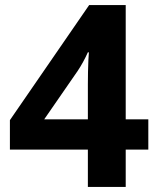

<svg xmlns="http://www.w3.org/2000/svg" viewBox="-20 -736 621 756"><path d="M564 -147H475V0H326V-147H19V-263L331 -716H475V-266H564ZM326 -404Q326 -427 326.5 -452.5Q327 -478 328 -499.5Q329 -521 330 -530H326Q308 -490 286 -457L154 -266H326Z"/></svg>

Font: Noto Sans Khmer UI
Style: Bold
Weight: 700
Designer: Danh Hong and the Monotype Design Team
Foundry: Monotype Imaging Inc.
Version: Version 2.002; ttfautohint (v1.8.4.7-5d5b)